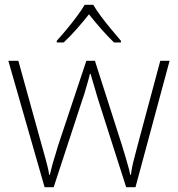

<svg xmlns="http://www.w3.org/2000/svg" viewBox="-20 -784 746 805"><path d="M390 -371Q386 -385 382 -398.5Q378 -412 374.5 -424Q371 -436 367 -449Q363 -462 360 -474H357Q354 -462 350.5 -449Q347 -436 343 -423Q339 -410 335.5 -397Q332 -384 327 -371L205 1H167L15 -529H57L155 -175Q164 -145 169.5 -123.5Q175 -102 179.5 -85Q184 -68 186 -51H189Q192 -63 195 -75.5Q198 -88 202 -102Q206 -116 211.5 -133Q217 -150 223 -172L342 -529H378L492 -173Q500 -148 506 -126.5Q512 -105 517.5 -86.5Q523 -68 526 -51H529Q531 -68 534.5 -85.5Q538 -103 544 -125Q550 -147 557 -175L652 -529H691L548 1H509ZM371 -764Q383 -743 403.5 -715.5Q424 -688 446.5 -661Q469 -634 487 -613V-606H458Q431 -632 403 -664Q375 -696 353 -724Q331 -696 303 -664Q275 -632 247 -606H218V-613Q237 -634 259.5 -661Q282 -688 302.5 -715.5Q323 -743 335 -764Z"/></svg>

Font: Noto Sans Hebrew ExtraLight
Style: Regular
Weight: 250
Designer: Monotype Design Team
Foundry: Monotype Imaging Inc.
Version: Version 2.003